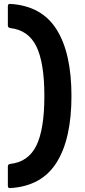

<svg xmlns="http://www.w3.org/2000/svg" viewBox="-20 -809 434 978"><path d="M33 149Q20 151 20 137V40Q20 27 32 26Q124 16 165 -67Q206 -150 206 -320Q206 -490 165 -573Q124 -656 32 -666Q20 -668 20 -680V-777Q20 -791 33 -789Q193 -779 268.5 -658.5Q344 -538 344 -320Q344 -102 268.5 18.5Q193 139 33 149Z"/></svg>

Font: LINE Seed Sans
Style: Bold
Weight: 700
Designer: LINE VX Design & Dalton Maag Ltd & Sandoll Inc
Foundry: Dalton Maag Ltd
Version: Version 1.003